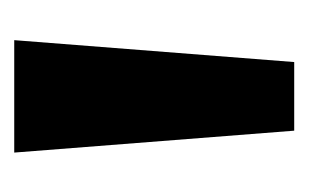

<svg xmlns="http://www.w3.org/2000/svg" viewBox="-100 -748 424 263"><g transform="rotate(-90 111.5 -616.0)"><path d="M64.5 -424.5 34.5 -808H188.5L158.5 -424.5Z"/></g></svg>

Font: Encode Sans Semi Condensed
Style: Bold
Weight: 700
Width: 4
Designer: Multiple Designers
Foundry: Impallari Type
Version: Version 2.000